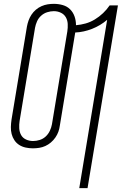

<svg xmlns="http://www.w3.org/2000/svg" viewBox="-20 -763 640 998"><path d="M392 215 537 -660Q502 -630 458.5 -613Q415 -596 371 -594L291 -110Q289 -94 283.5 -78.5Q278 -63 268 -48.5Q258 -34 244.5 -22.5Q231 -11 215.5 -4Q200 3 183.5 5.5Q167 8 151 8Q132 8 113.5 4Q95 0 80 -9.5Q65 -19 55 -34Q45 -49 40.5 -66.5Q36 -84 36.5 -103Q37 -122 40 -142L120 -625Q123 -641 128.5 -656.5Q134 -672 143.5 -686.5Q153 -701 166.5 -712.5Q180 -724 196 -731Q212 -738 228 -740.5Q244 -743 260 -743Q284 -743 306.5 -736.5Q329 -730 344.5 -714.5Q360 -699 367.5 -677.5Q375 -656 375 -632Q400 -634 425 -641Q450 -648 473 -662Q496 -676 515.5 -694.5Q535 -713 550 -735H593L435 215ZM152 -30Q169 -30 186.5 -35.5Q204 -41 217.5 -53.5Q231 -66 239 -83Q247 -100 250 -117L330 -600Q333 -619 332 -638.5Q331 -658 322 -673.5Q313 -689 296 -697Q279 -705 260 -705Q243 -705 225.5 -699.5Q208 -694 194 -681.5Q180 -669 172.5 -652Q165 -635 162 -618L82 -135Q79 -116 80 -96.5Q81 -77 89.5 -61.5Q98 -46 115 -38Q132 -30 152 -30Z"/></svg>

Font: Iosevka SS04 XLt Ex
Style: Italic
Weight: 200
Width: 7
Italic angle: -9°
Monospace: yes
Designer: Belleve Invis
Foundry: Belleve Invis
Version: Version 19.0.0; ttfautohint (v1.8.4)